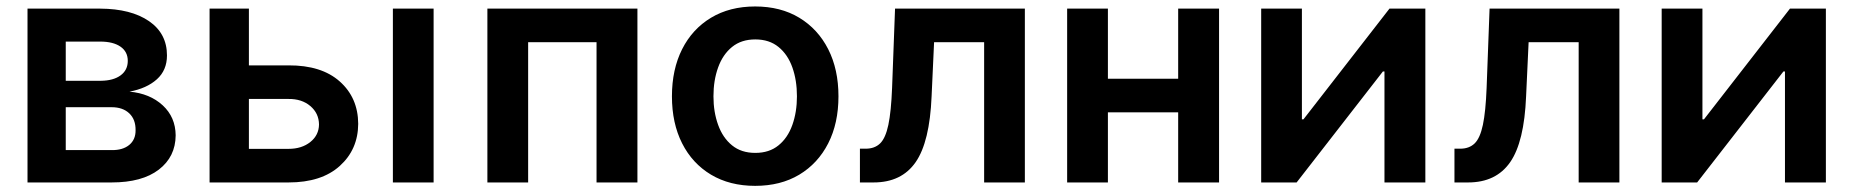

<svg xmlns="http://www.w3.org/2000/svg" viewBox="-20 -573 5821 603"><path d="M66.4 0V-545.9H294.9Q391.6 -545.4 448 -506.6Q504.4 -467.8 504.4 -398.9Q504.4 -352.5 472.7 -324Q440.9 -295.4 386.7 -285.2Q450.7 -279.3 491 -242.2Q531.2 -205.1 531.7 -147.9Q531.2 -80.6 478.8 -40.3Q426.3 0 330.6 0ZM186.5 -101.6H330.6Q365.7 -101.1 386 -117.9Q406.2 -134.8 405.8 -164.1Q406.2 -197.8 386 -217Q365.7 -236.3 330.6 -236.3H186.5ZM186.5 -319.3H297.4Q336.4 -319.8 358.9 -336.4Q381.3 -353 381.3 -381.8Q381.3 -410.6 358.4 -426.5Q335.4 -442.4 294.9 -442.4H186.5Z M761.7 -367.7H886.2Q989.7 -368.2 1047.1 -317.1Q1104.5 -266.1 1105 -184.1Q1104.5 -103.5 1047.1 -51.8Q989.7 0 886.2 0H638.2V-545.9H761.7ZM761.7 -262.2V-105.5H886.2Q927.7 -105.5 954.6 -127Q981.4 -148.4 981.9 -182.1Q981.4 -217.3 954.6 -240Q927.7 -262.7 886.2 -262.2ZM1213.9 0V-545.9H1341.8V0Z M1981.9 -545.9V0H1853.5V-440.4H1638.7V0H1510.7V-545.9Z M2351.6 10.7Q2272 10.7 2213.1 -24.4Q2154.3 -59.6 2122.3 -122.8Q2090.3 -186 2090.3 -270.5Q2090.3 -355 2122.3 -418.5Q2154.3 -481.9 2213.1 -517.3Q2272 -552.7 2351.6 -552.7Q2431.6 -552.7 2490.2 -517.3Q2548.8 -481.9 2581.1 -418.5Q2613.3 -355 2613.3 -270.5Q2613.3 -186 2581.1 -122.8Q2548.8 -59.6 2490.2 -24.4Q2431.6 10.7 2351.6 10.7ZM2352.1 -92.8Q2396 -92.8 2425 -116.5Q2454.1 -140.1 2468.5 -180.7Q2482.9 -221.2 2482.9 -270.5Q2482.9 -320.8 2468.5 -361.3Q2454.1 -401.9 2425 -425.5Q2396 -449.2 2352.1 -449.2Q2308.1 -449.2 2279.1 -425.5Q2250 -401.9 2235.4 -361.3Q2220.7 -320.8 2220.7 -270.5Q2220.7 -221.2 2235.4 -180.7Q2250 -140.1 2279.1 -116.5Q2308.1 -92.8 2352.1 -92.8Z M2680.7 0V-106H2698.7Q2727.1 -106 2744.1 -122.6Q2761.2 -139.2 2770 -180.9Q2778.8 -222.7 2781.7 -296.9L2791 -545.9H3198.7V0H3070.8V-440.4H2913.6L2905.8 -270.5Q2899.9 -127.4 2855.7 -63.7Q2811.5 0 2723.6 0Z M3459.5 -545.9V-325.7H3680.2V-545.9H3808.6V0H3680.2V-220.2H3459.5V0H3331.5V-545.9Z M4456.5 0H4328.1V-348.6H4323.2L4052.2 0H3940.9V-545.9H4068.8V-198.2H4073.7L4343.8 -545.9H4456.5Z M4547.9 0V-106H4565.9Q4594.2 -106 4611.3 -122.6Q4628.4 -139.2 4637.2 -180.9Q4646 -222.7 4648.9 -296.9L4658.2 -545.9H5065.9V0H4938V-440.4H4780.8L4772.9 -270.5Q4767.1 -127.4 4722.9 -63.7Q4678.7 0 4590.8 0Z M5714.4 0H5585.9V-348.6H5581.1L5310.1 0H5198.7V-545.9H5326.7V-198.2H5331.5L5601.6 -545.9H5714.4Z"/></svg>

Font: Inter Semi Bold
Style: Regular
Weight: 600
Designer: Rasmus Andersson
Foundry: rsms
Version: Version 4.000;git-e0f93cc